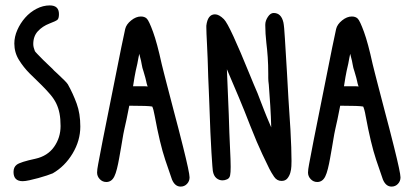

<svg xmlns="http://www.w3.org/2000/svg" viewBox="-20 -757 1533 710"><path d="M30 -121Q30 -139 42 -148Q55 -158 111 -170Q156 -180 180 -214Q204 -248 204 -291Q204 -318 200 -338Q196 -358 188 -374.5Q180 -391 166.5 -407Q153 -423 135 -441Q120 -456 108.5 -467Q97 -478 90 -485Q67 -508 50 -535.5Q33 -563 33 -596Q33 -621 44 -646Q55 -671 73 -691.5Q91 -712 115 -724.5Q139 -737 164 -737Q198 -737 198 -705Q198 -689 192.5 -684Q187 -679 163 -670Q137 -660 120 -641.5Q103 -623 103 -594Q103 -587 105 -580Q107 -573 109 -568Q109 -567 118.5 -557Q128 -547 140 -535Q152 -523 164 -512Q176 -501 180 -496L193 -484Q208 -470 218 -460Q228 -450 231 -445Q250 -411 263.5 -374Q277 -337 277 -289Q277 -237 248.5 -189.5Q220 -142 175 -116Q168 -113 153 -108Q138 -103 121.5 -98.5Q105 -94 89 -90.5Q73 -87 64 -87Q30 -87 30 -121Z M339 -119Q339 -124 340 -132Q341 -140 343 -150Q347 -173 360 -239Q373 -305 395 -414Q416 -520 428.5 -581.5Q441 -643 443 -650Q447 -667 465 -681.5Q483 -696 501 -696Q515 -696 523 -688Q531 -680 546 -639Q561 -598 578 -520Q582 -503 586.5 -486Q591 -469 596 -449Q608 -401 623.5 -343.5Q639 -286 657 -214Q681 -118 681 -101Q681 -87 671.5 -77Q662 -67 648 -67Q627 -67 616 -93Q611 -106 591 -166Q571 -226 552 -329Q550 -341 547.5 -350Q545 -359 543 -363Q528 -366 464 -366H458Q456 -358 454 -346Q452 -334 448 -316Q444 -298 440 -280Q436 -262 433 -243Q431 -230 427.5 -210.5Q424 -191 420.5 -171Q417 -151 412.5 -133Q408 -115 403 -105Q393 -84 373 -84Q359 -84 349 -94.5Q339 -105 339 -119ZM472 -438H500Q508 -438 514.5 -438Q521 -438 526 -437Q525 -440 524 -443Q523 -446 522 -450L521 -455Q520 -460 517.5 -469.5Q515 -479 511 -492Q506 -506 504 -519Q502 -532 498 -546L495 -558Q493 -550 491.5 -541Q490 -532 488 -522Q481 -493 477.5 -472Q474 -451 472 -438Z M743 -662Q748 -704 775 -704Q790 -704 808 -686Q819 -675 843 -623Q867 -571 904 -480L918 -446Q926 -428 932.5 -412Q939 -396 944 -382Q952 -361 957 -348.5Q962 -336 966 -326Q970 -316 974 -307Q978 -298 983 -286Q982 -326 979.5 -365.5Q977 -405 974 -444Q972 -458 972 -468.5Q972 -479 972 -484Q972 -517 970 -545.5Q968 -574 965 -598Q963 -616 962 -632Q961 -648 961 -662V-666Q961 -680 970.5 -694.5Q980 -709 992 -709Q1020 -709 1028 -674Q1031 -660 1033.5 -615Q1036 -570 1041 -492Q1043 -447 1046.5 -394Q1050 -341 1054 -278Q1056 -242 1057 -212.5Q1058 -183 1058 -162Q1058 -155 1057.5 -142.5Q1057 -130 1053.5 -118Q1050 -106 1042.5 -97Q1035 -88 1021 -88Q1004 -88 993.5 -103.5Q983 -119 976 -133Q969 -147 950 -187Q931 -227 905 -293Q885 -345 863 -397.5Q841 -450 819 -501Q821 -459 822.5 -417Q824 -375 826 -333Q828 -261 830.5 -212Q833 -163 833 -140Q833 -129 832.5 -121.5Q832 -114 831 -109Q829 -98 820 -94Q811 -90 803 -90Q790 -90 780 -98.5Q770 -107 767 -125Q766 -130 762 -192Q758 -254 754 -375Q753 -401 752 -425.5Q751 -450 750 -472Q748 -547 745.5 -593Q743 -639 743 -656Z M1119 -119Q1119 -124 1120 -132Q1121 -140 1123 -150Q1127 -173 1140 -239Q1153 -305 1175 -414Q1196 -520 1208.5 -581.5Q1221 -643 1223 -650Q1227 -667 1245 -681.5Q1263 -696 1281 -696Q1295 -696 1303 -688Q1311 -680 1326 -639Q1341 -598 1358 -520Q1362 -503 1366.5 -486Q1371 -469 1376 -449Q1388 -401 1403.5 -343.5Q1419 -286 1437 -214Q1461 -118 1461 -101Q1461 -87 1451.5 -77Q1442 -67 1428 -67Q1407 -67 1396 -93Q1391 -106 1371 -166Q1351 -226 1332 -329Q1330 -341 1327.5 -350Q1325 -359 1323 -363Q1308 -366 1244 -366H1238Q1236 -358 1234 -346Q1232 -334 1228 -316Q1224 -298 1220 -280Q1216 -262 1213 -243Q1211 -230 1207.5 -210.5Q1204 -191 1200.5 -171Q1197 -151 1192.5 -133Q1188 -115 1183 -105Q1173 -84 1153 -84Q1139 -84 1129 -94.5Q1119 -105 1119 -119ZM1252 -438H1280Q1288 -438 1294.5 -438Q1301 -438 1306 -437Q1305 -440 1304 -443Q1303 -446 1302 -450L1301 -455Q1300 -460 1297.5 -469.5Q1295 -479 1291 -492Q1286 -506 1284 -519Q1282 -532 1278 -546L1275 -558Q1273 -550 1271.5 -541Q1270 -532 1268 -522Q1261 -493 1257.5 -472Q1254 -451 1252 -438Z"/></svg>

Font: PreciousPlastic
Style: Regular
Weight: 700
Version: Version 001.006